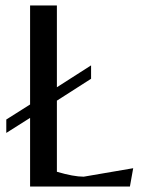

<svg xmlns="http://www.w3.org/2000/svg" viewBox="-20 -682 527 702"><path d="M90 0V-251L3 -196V-245L90 -300V-662H188V-363L313 -443V-394L188 -314V-54Q249 -36 286 -36L467 -67L455 0Z"/></svg>

Font: Belleza
Style: Regular
Weight: 400
Designer: Eduardo Rodriguez Tunni
Foundry: Eduardo Rodriguez Tunni
Version: Version 1.001